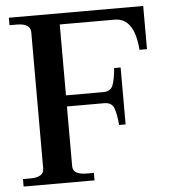

<svg xmlns="http://www.w3.org/2000/svg" viewBox="-51 -747 703 793"><g transform="rotate(-5 300.5 -350.0)"><path d="M572 -700V-521H541Q531 -654 449 -654H222V-360H377Q407 -360 416.5 -383.5Q426 -407 430 -455H457V-219H430Q426 -267 416.5 -290.5Q407 -314 377 -314H222V-67Q222 -48 236.5 -39.5Q251 -31 280 -31H309V0H15V-31H45Q102 -31 102 -67V-632Q102 -669 45 -669H15V-700Z"/></g></svg>

Font: Taviraj Medium
Style: Regular
Weight: 500
Designer: Katatrad Team
Foundry: CadsonDemak
Version: Version 1.030